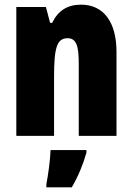

<svg xmlns="http://www.w3.org/2000/svg" viewBox="-20 -583 569 824"><path d="M328 -563C269 -563 229 -537 204 -485H195L177 -553H50V0H212V-253C212 -378 224 -419 270 -419C310 -419 318 -381 318 -308V0H480V-360C480 -489 424 -563 328 -563ZM351 72V61H197C196 101 186 173 179 207V221H288C315 175 336 125 351 72Z"/></svg>

Font: Noto Sans Myanmar ExtraCondensed Black
Style: Regular
Weight: 900
Width: 2
Designer: Monotype Design Team
Foundry: Monotype Imaging Inc.
Version: Version 2.107